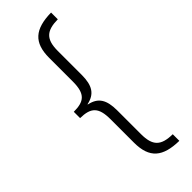

<svg xmlns="http://www.w3.org/2000/svg" viewBox="-286 -741 926 926"><g transform="rotate(-45 177.0 -278.5)"><path d="M308 159V114C229 113 200 85 200 5V-156C200 -229 178 -265 120 -277V-279C177 -291 200 -326 200 -399V-562C200 -643 231 -669 308 -670V-716C196 -714 147 -672 147 -568V-406C147 -321 116 -300 47 -300V-257C120 -256 147 -231 147 -149V10C147 117 198 157 308 159Z"/></g></svg>

Font: Noto Sans Thai Looped UI Condensed Light
Style: Regular
Weight: 300
Width: 3
Designer: Cadson Demak Team
Foundry: Cadson Demak Co., Ltd.
Version: Version 1.000